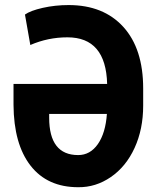

<svg xmlns="http://www.w3.org/2000/svg" viewBox="-20 -741 641 770"><path d="M293.5 -119.1Q341.8 -119.1 372.6 -163.3Q403.3 -207.5 408.7 -284.2H177.2V-269Q177.2 -119.1 293.5 -119.1ZM409.7 -404.3Q404.8 -591.3 250.5 -591.3Q172.4 -591.3 101.6 -560.5L80.1 -682.6Q101.6 -698.2 151.4 -709.5Q201.2 -720.7 255.4 -720.7Q395 -720.7 474.6 -633.1Q554.2 -545.4 554.2 -386.2V-317.4Q554.2 -223.1 519.8 -147.9Q485.4 -72.8 424.6 -31Q363.8 10.7 293.5 9.8Q169.9 9.8 102.5 -76.7Q35.2 -163.1 34.2 -320.8V-404.3Z"/></svg>

Font: RobotoCondensed-Bold
Style: Bold
Weight: 700
Designer: Google
Version: Version 2.001240; 2014